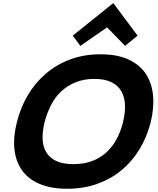

<svg xmlns="http://www.w3.org/2000/svg" viewBox="-20 -1155 975 1185"><path d="M829 -935 752 -872 641 -986 476 -872 429 -935 678 -1135H680ZM910 -400Q887 -310 841.5 -234.5Q796 -159 730 -104.5Q664 -50 579.5 -20Q495 10 395 10Q294 10 224 -20Q154 -50 115.5 -104.5Q77 -159 69 -234.5Q61 -310 84 -400Q106 -490 151.5 -567Q197 -644 263 -700.5Q329 -757 414 -788.5Q499 -820 600 -820Q702 -820 771.5 -788.5Q841 -757 879 -700.5Q917 -644 924.5 -567Q932 -490 910 -400ZM739 -400Q753 -457 751.5 -506Q750 -555 729.5 -591Q709 -627 668 -647.5Q627 -668 563 -668Q499 -668 448.5 -648Q398 -628 359.5 -592.5Q321 -557 295.5 -507.5Q270 -458 255 -400Q241 -343 243 -296Q245 -249 266 -214.5Q287 -180 328 -161Q369 -142 433 -142Q498 -142 548.5 -161Q599 -180 636.5 -214.5Q674 -249 699.5 -296Q725 -343 739 -400Z"/></svg>

Font: TypoPRO Sinkin Sans
Style: 700 Bold Italic
Weight: 700
Italic angle: -112°
Designer: Keith Bates
Foundry: K-Type
Version: Sinkin Sans (version 1.0)  by Keith Bates   •   © 2014   www